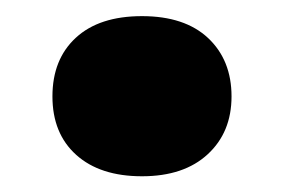

<svg xmlns="http://www.w3.org/2000/svg" viewBox="-20 -210 352 238"><path d="M156 8.5Q104 8.5 74.5 -18Q45 -44.5 45 -90.5Q45 -136.5 74 -163.2Q103 -190 156 -190Q209 -190 238 -162.8Q267 -135.5 267 -90.5Q267 -46 237.5 -18.8Q208 8.5 156 8.5Z"/></svg>

Font: Encode Sans Exp
Style: Bold
Weight: 700
Width: 7
Designer: Multiple Designers
Foundry: Impallari Type
Version: Version 3.002; ttfautohint (v1.8.3) -l 8 -r 50 -G 200 -x 14 